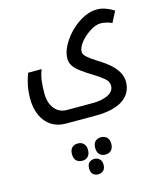

<svg xmlns="http://www.w3.org/2000/svg" viewBox="-158 -607 1169 1372"><g transform="rotate(-15 427.0 79.5)"><path d="M266 240Q204 240 159 210.5Q114 181 89.5 127.5Q65 74 65 3Q65 -47 73.5 -91.5Q82 -136 99 -181H199Q183 -139 178 -100Q173 -61 173 -8Q173 63 207.5 105.5Q242 148 299 148H488Q559 148 603.5 125.5Q648 103 648 60Q648 30 618 5Q588 -20 548 -44Q494 -77 460 -103Q426 -128 411 -152.5Q396 -177 396 -206Q396 -265 443 -334Q474 -380 515.5 -415.5Q557 -451 602.5 -471Q648 -491 690 -491Q721 -491 754.5 -479Q788 -467 815 -449L773 -368Q758 -376 734 -382Q710 -388 691 -388Q654 -388 612 -361Q568 -333 537.5 -295.5Q507 -258 507 -225Q507 -207 530 -186Q553 -165 587 -144Q649 -106 686 -74Q758 -9 758 60Q758 147 688 193.5Q618 240 488 240ZM311 527Q285 527 268 511.5Q251 496 251 463Q251 431 267.5 415Q284 399 311 399Q338 399 354 416Q370 433 370 463Q370 492 354.5 509.5Q339 527 311 527ZM483 527Q455 527 439 510.5Q423 494 423 463Q423 432 438.5 415.5Q454 399 483 399Q510 399 526 416Q542 433 542 463Q542 492 526.5 509.5Q511 527 483 527ZM396 650Q374 650 358.5 636.5Q343 623 343 593Q343 563 358.5 549.5Q374 536 396 536Q419 536 434.5 550.5Q450 565 450 593Q450 622 434.5 636Q419 650 396 650Z"/></g></svg>

Font: Noto Kufi Arabic Medium
Style: Regular
Weight: 500
Designer: Monotype Design Team, David Williams, Khaled Hosny
Foundry: Google LLC
Version: Version 2.109; ttfautohint (v1.8.4.7-5d5b)